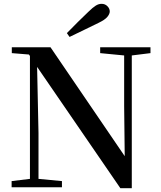

<svg xmlns="http://www.w3.org/2000/svg" viewBox="-20 -983 847 1008"><path d="M331.1 -809.1Q359.4 -838.4 388.2 -866.9Q417 -895.5 443.8 -920.9Q467.8 -944.3 482.9 -953.6Q498 -962.9 513.2 -962.9Q531.7 -962.9 543.9 -950.4Q556.2 -938 556.2 -922.9Q556.2 -909.7 543.5 -894.3Q530.8 -878.9 497.1 -862.8Q459.5 -844.2 420.9 -825.7Q382.3 -807.1 345.2 -789.1ZM611.8 4.9 174.8 -631.8 182.1 -285.2V-43.9L305.2 -32.2V0H41V-32.2L137.2 -43.9V-689L131.8 -696.8L42 -704.1V-734.9H245.1L634.8 -163.1L631.8 -426.8V-691.9L505.9 -704.1V-734.9H770V-704.1L671.9 -691.9V4.9Z"/></svg>

Font: Source Han Serif TW SemiBold
Style: Regular
Weight: 600
Designer: Ryoko NISHIZUKA Ë•øÂ°öÊ∂ºÂ≠ê (kana & ideographs); Frank Grie√ühammer (Latin, Greek & Cyrillic); Wenlong ZHANG Âº†ÊñáÈæô 
Foundry: Adobe
Version: Version 2.003;hotconv 1.1.1;makeotfexe 2.6.0